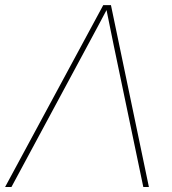

<svg xmlns="http://www.w3.org/2000/svg" viewBox="-38 -748 687 768"><path d="M-17.6 0 375 -727.5H405.8L557.6 0H535.2L417.5 -563.5Q409.7 -602.5 401.6 -641.6Q393.6 -680.7 385.7 -719.7H394.5Q373.5 -680.7 353 -641.6Q332.5 -602.5 311 -563.5L7.8 0Z"/></svg>

Font: Inter 18pt Thin
Style: Italic
Weight: 250
Italic angle: -9.3988°
Version: Version 4.001;git-66647c0bb